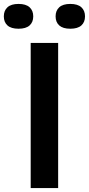

<svg xmlns="http://www.w3.org/2000/svg" viewBox="-78 -959 454 979"><path d="M78.5 0V-740H218.5V0ZM280.5 -812.5Q243 -812.5 224.2 -829.2Q205.5 -846 205.5 -875.5Q205.5 -905 224.2 -922Q243 -939 280.5 -939Q318 -939 336.8 -922Q355.5 -905 355.5 -875.5Q355.5 -846 336.8 -829.2Q318 -812.5 280.5 -812.5ZM16.5 -812.5Q-21 -812.5 -39.8 -829.2Q-58.5 -846 -58.5 -875.5Q-58.5 -905 -39.8 -922Q-21 -939 16.5 -939Q54 -939 72.8 -922Q91.5 -905 91.5 -875.5Q91.5 -846 72.8 -829.2Q54 -812.5 16.5 -812.5Z"/></svg>

Font: Encode Sans SmExp SmBold
Style: Regular
Weight: 600
Width: 6
Designer: Multiple Designers
Foundry: Impallari Type
Version: Version 3.002; ttfautohint (v1.8.3) -l 8 -r 50 -G 200 -x 14 